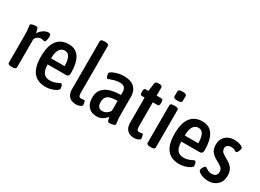

<svg xmlns="http://www.w3.org/2000/svg" viewBox="-30 -1430 2864 2117"><g transform="rotate(30 1402.0 -372.0)"><path d="M109 2Q63 2 63 -23V-366Q63 -429 58 -457.5Q53 -486 53 -498Q53 -507 66.5 -512.5Q80 -518 97.5 -520Q115 -522 125 -522Q140 -522 146 -507.5Q152 -493 160 -452Q181 -487 213.5 -508.5Q246 -530 276 -530Q295 -530 301.5 -521Q308 -512 308 -494Q308 -480 305 -463.5Q302 -447 296.5 -435Q291 -423 283 -423Q275 -423 265.5 -426.5Q256 -430 238 -430Q214 -430 194.5 -416Q175 -402 167 -380V-23Q167 2 120 2Z M544 7Q335 7 335 -258Q335 -397 387.5 -463.5Q440 -530 535 -530Q627 -530 670.5 -461.5Q714 -393 714 -266Q714 -220 675 -220H442Q444 -146 470.5 -112Q497 -78 550 -78Q584 -78 610 -87Q636 -96 653 -105Q670 -114 676 -114Q684 -114 689.5 -104Q695 -94 698 -81Q701 -68 701 -59Q701 -46 678 -30.5Q655 -15 619 -4Q583 7 544 7ZM442 -297H614Q614 -447 533 -447Q491 -447 467 -411.5Q443 -376 442 -297Z M928 7Q900 7 873.5 -4.5Q847 -16 829.5 -44Q812 -72 812 -122V-727Q812 -739 822 -746Q832 -753 857 -753H871Q896 -753 906 -746Q916 -739 916 -727V-134Q916 -102 923 -90Q930 -78 950 -78Q966 -78 974 -80.5Q982 -83 987 -83Q995 -83 999 -72Q1003 -61 1005 -47.5Q1007 -34 1007 -28Q1007 -17 994 -9Q981 -1 962.5 3Q944 7 928 7Z M1193 7Q1127 7 1089 -34Q1051 -75 1051 -149Q1051 -217 1085 -257Q1119 -297 1178 -314.5Q1237 -332 1312 -332V-371Q1312 -402 1295 -423.5Q1278 -445 1234 -445Q1197 -445 1167.5 -436.5Q1138 -428 1119 -420Q1100 -412 1093 -412Q1086 -412 1080.5 -423Q1075 -434 1072.5 -448Q1070 -462 1070 -471Q1070 -482 1095 -495.5Q1120 -509 1159 -519.5Q1198 -530 1238 -530Q1327 -530 1372 -487.5Q1417 -445 1417 -372V-155Q1417 -92 1422 -64Q1427 -36 1427 -26Q1427 -16 1412.5 -10Q1398 -4 1381 -1.5Q1364 1 1354 1Q1339 1 1333 -12.5Q1327 -26 1321 -59Q1299 -31 1268 -12Q1237 7 1193 7ZM1219 -75Q1248 -75 1272 -89.5Q1296 -104 1312 -131V-257Q1226 -257 1191 -234Q1156 -211 1156 -153Q1156 -116 1171.5 -95.5Q1187 -75 1219 -75Z M1668 7Q1640 7 1613.5 -4.5Q1587 -16 1569.5 -44Q1552 -72 1552 -122V-438H1517Q1494 -438 1494 -474V-487Q1494 -523 1517 -523H1552L1565 -625Q1569 -650 1602 -650H1617Q1638 -650 1647 -643.5Q1656 -637 1656 -625V-523H1716Q1739 -523 1739 -487V-474Q1739 -438 1716 -438H1656V-134Q1656 -102 1663 -90Q1670 -78 1690 -78Q1706 -78 1714 -80.5Q1722 -83 1727 -83Q1735 -83 1739 -72Q1743 -61 1745 -47.5Q1747 -34 1747 -28Q1747 -17 1734 -9Q1721 -1 1702.5 3Q1684 7 1668 7Z M1875 2Q1850 2 1840 -4.5Q1830 -11 1830 -23V-500Q1830 -512 1840 -518.5Q1850 -525 1875 -525H1889Q1914 -525 1924 -518.5Q1934 -512 1934 -500V-23Q1934 -11 1924 -4.5Q1914 2 1889 2ZM1883 -589Q1854 -589 1842 -595.5Q1830 -602 1830 -614V-679Q1830 -691 1842 -697.5Q1854 -704 1883 -704Q1911 -704 1923 -697.5Q1935 -691 1935 -679V-614Q1935 -602 1923 -595.5Q1911 -589 1883 -589Z M2246 7Q2037 7 2037 -258Q2037 -397 2089.5 -463.5Q2142 -530 2237 -530Q2329 -530 2372.5 -461.5Q2416 -393 2416 -266Q2416 -220 2377 -220H2144Q2146 -146 2172.5 -112Q2199 -78 2252 -78Q2286 -78 2312 -87Q2338 -96 2355 -105Q2372 -114 2378 -114Q2386 -114 2391.5 -104Q2397 -94 2400 -81Q2403 -68 2403 -59Q2403 -46 2380 -30.5Q2357 -15 2321 -4Q2285 7 2246 7ZM2144 -297H2316Q2316 -447 2235 -447Q2193 -447 2169 -411.5Q2145 -376 2144 -297Z M2617 9Q2580 9 2548.5 -1Q2517 -11 2498 -25.5Q2479 -40 2479 -54Q2479 -63 2486 -77.5Q2493 -92 2502.5 -103Q2512 -114 2519 -114Q2523 -114 2535 -105.5Q2547 -97 2565.5 -88Q2584 -79 2609 -79Q2642 -79 2660 -94.5Q2678 -110 2678 -141Q2678 -175 2654.5 -194.5Q2631 -214 2594 -233Q2548 -256 2519 -289Q2490 -322 2490 -383Q2490 -450 2533 -490Q2576 -530 2642 -530Q2668 -530 2695 -524.5Q2722 -519 2740 -508Q2758 -497 2758 -483Q2758 -474 2752.5 -459.5Q2747 -445 2739 -433Q2731 -421 2724 -421Q2719 -421 2700.5 -432.5Q2682 -444 2653 -444Q2626 -444 2608 -430.5Q2590 -417 2590 -391Q2590 -359 2613.5 -340.5Q2637 -322 2667 -306Q2717 -281 2746.5 -246Q2776 -211 2776 -146Q2776 -76 2731 -33.5Q2686 9 2617 9Z"/></g></svg>

Font: Asap Condensed Medium
Style: Regular
Weight: 500
Width: 3
Designer: Pablo Cosgaya
Foundry: Omnibus-Type
Version: Version 3.001; ttfautohint (v1.8.4.7-5d5b)